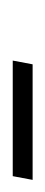

<svg xmlns="http://www.w3.org/2000/svg" viewBox="98 -786 72 309"><g transform="rotate(90 134.5 -631.0)"><path d="M77 -615 83 -647H269L263 -615Z"/></g></svg>

Font: Saira UltraCondensed ExtraLight
Style: Italic
Weight: 250
Width: 1
Italic angle: -12°
Designer: Hector Gatti with collaboration of the Omnibus-Type team
Foundry: Omnibus-Type
Version: Version 1.101